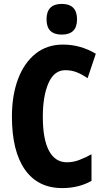

<svg xmlns="http://www.w3.org/2000/svg" viewBox="-20 -952 534 982"><path d="M314 -593Q257 -593 228 -527Q199 -461 199 -355Q199 -240 230.5 -181Q262 -122 322 -122Q355 -122 386 -134Q417 -146 448 -163V-27Q383 10 298 10Q174 10 107.5 -84.5Q41 -179 41 -356Q41 -464 72 -547Q103 -630 161.5 -677Q220 -724 302 -724Q392 -724 470 -677L428 -552Q401 -571 373.5 -582Q346 -593 314 -593ZM296 -932Q374 -932 374 -853Q374 -775 296 -775Q218 -775 218 -853Q218 -932 296 -932Z"/></svg>

Font: Noto Sans Thai ExtCond ExtBd
Style: Regular
Weight: 800
Width: 2
Designer: Monotype Design Team
Foundry: Monotype Imaging Inc.
Version: Version 2.002; ttfautohint (v1.8.4.7-5d5b)